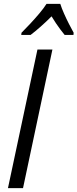

<svg xmlns="http://www.w3.org/2000/svg" viewBox="-20 -969 399 989"><path d="M21 0 172.9 -713.9H250L98.6 0ZM89.4 -789.1 90.8 -800.3Q110.8 -820.3 135.3 -846.4Q159.7 -872.6 182.4 -899.4Q205.1 -926.3 219.7 -949.2H290.5Q297.4 -927.2 309.6 -899.7Q321.8 -872.1 335.4 -845.5Q349.1 -818.8 359.4 -800.3L358.4 -789.1H313Q302.7 -801.3 291.3 -816.7Q279.8 -832 268.3 -849.1Q256.8 -866.2 245.6 -884.8Q217.8 -856.9 189.9 -832.3Q162.1 -807.6 137.7 -789.1Z"/></svg>

Font: Open Sans SemiCondensed
Style: Italic
Weight: 400
Width: 4
Italic angle: -12°
Designer: Monotype Design Team
Foundry: Monotype Imaging Inc.
Version: Version 3.000